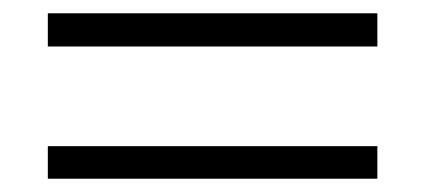

<svg xmlns="http://www.w3.org/2000/svg" viewBox="-20 -432 640 289"><path d="M52 -362V-412H548V-362ZM52 -163V-212H548V-163Z"/></svg>

Font: Mulish ExtraLight Light
Style: Regular
Weight: 300
Version: Version 3.603